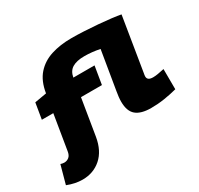

<svg xmlns="http://www.w3.org/2000/svg" viewBox="-254 -991 1506 1453"><g transform="rotate(-30 499.0 -265.0)"><path d="M73 220Q9 220 -59 193L-15 33Q-10 35 -1.5 37Q7 39 17 39Q40 39 58 24.5Q76 10 81 -23L131 -327H31L54 -466L158 -484Q174 -584 225.5 -642Q277 -700 355.5 -725Q434 -750 532 -750Q582 -750 642 -747Q702 -744 762 -739Q822 -734 872 -728Q922 -722 952 -716L875 -243Q874 -238 873 -232Q872 -226 872 -219Q872 -184 922 -184Q942 -184 964.5 -188Q987 -192 1020 -199L1021 -22Q968 -8 910.5 1Q853 10 793 10Q705 10 662 -26Q619 -62 619 -145Q619 -165 621.5 -187Q624 -209 628 -232L684 -569Q648 -576 615.5 -579.5Q583 -583 549 -583Q482 -583 444 -560Q406 -537 397 -484H582L556 -327H373L321 -10Q302 102 235 161Q168 220 73 220Z"/></g></svg>

Font: Georama ExtraExtended ExtraBold
Style: Italic
Weight: 800
Width: 8
Italic angle: -9°
Designer: Jean-Baptiste Levee
Foundry: Production Type
Version: Version 1.000